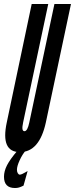

<svg xmlns="http://www.w3.org/2000/svg" viewBox="-34 -755 376 963"><path d="M66 8Q163.5 8 196 -141L322 -735H239L113 -141Q104 -97 89 -97Q80.5 -97 78.8 -107.2Q77 -117.5 82 -141L208 -735H125L0 -141Q-32 8 66 8ZM41 188Q52 188 61 185.5Q70 183 84 176L104.5 103Q87.5 113 78.8 117Q70 121 65.5 121Q59.5 121 55.2 113.8Q51 106.5 51 96.5Q51 78.5 64.5 49Q78 19.5 95 0H54Q16.5 44 1.2 73.8Q-14 103.5 -14 131.5Q-14 188 41 188Z"/></svg>

Font: League Gothic Condensed Italic
Style: Regular
Weight: 400
Width: 3
Designer: The League of Moveable Type
Version: Version 1.600; ttfautohint (v1.8.3)